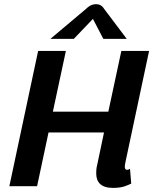

<svg xmlns="http://www.w3.org/2000/svg" viewBox="-20 -895 737 923"><path d="M426.7 -804.2 476.7 -708.3H589.2L479.2 -854.2C479.2 -854.2 469.2 -875 441.7 -875C414.2 -875 395.8 -854.2 395.8 -854.2L222.5 -708.3H335ZM158.3 0 213.3 -258.3H480L446.7 -100C443.3 -86.7 442.5 -74.2 442.5 -62.5C442.5 -19.2 465 8.3 523.3 8.3C570.8 8.3 590.8 -3.3 610.8 -12.5L605 -83.3C605 -83.3 595 -76.7 587.5 -79.2C582.5 -80.8 580 -85 580 -93.3C580 -98.3 580.8 -105.8 583.3 -116.7L696.7 -650H563.3L500.8 -358.3H234.2L296.7 -650H163.3L25 0Z"/></svg>

Font: BoonHome
Style: Bold Oblique
Weight: 700
Italic angle: -12°
Designer: Sungsit Sawaiwan
Foundry: Sungsit Sawaiwan
Version: Version 0.2